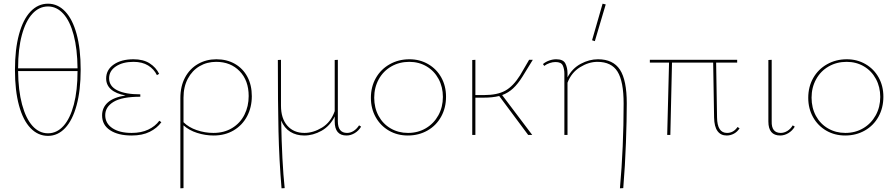

<svg xmlns="http://www.w3.org/2000/svg" viewBox="-20 -731 4854 1040"><path d="M417 -354Q417 -242 395 -161Q373 -80 333 -37.5Q293 5 240 5Q186 5 145.5 -37Q105 -79 83 -159.5Q61 -240 61 -352Q61 -464 83 -545Q105 -626 145.5 -668.5Q186 -711 240 -711Q293 -711 333 -669Q373 -627 395 -546.5Q417 -466 417 -354ZM78 -361H400Q399 -466 379 -541.5Q359 -617 323 -656.5Q287 -696 240 -696Q192 -696 155.5 -656.5Q119 -617 98.5 -541.5Q78 -466 78 -361ZM400 -346H78Q79 -241 99.5 -165Q120 -89 156 -49Q192 -9 240 -9Q288 -9 324 -49Q360 -89 380 -165Q400 -241 400 -346Z M854 -69Q831 -37 791 -17Q751 3 693 3Q620 3 576.5 -25.5Q533 -54 533 -106Q533 -148 564 -176Q595 -204 660 -214Q609 -223 582 -246.5Q555 -270 555 -306Q555 -353 596 -381.5Q637 -410 703 -410Q756 -410 790.5 -388Q825 -366 842 -331L830 -324Q814 -357 782 -376.5Q750 -396 703 -396Q645 -396 608 -371.5Q571 -347 571 -307Q571 -264 615 -242Q659 -220 740 -220V-207Q641 -207 595.5 -179.5Q550 -152 550 -107Q550 -63 588.5 -37Q627 -11 693 -11Q745 -11 783 -29Q821 -47 843 -77Z M1344 -210Q1344 -150 1318.5 -101.5Q1293 -53 1246 -25Q1199 3 1137 3Q1092 3 1048 -11Q1004 -25 974 -52V288L957 289V-200Q957 -264 982.5 -311.5Q1008 -359 1052.5 -384.5Q1097 -410 1152 -410Q1209 -410 1252.5 -385Q1296 -360 1320 -315Q1344 -270 1344 -210ZM1327 -211Q1327 -295 1278 -345.5Q1229 -396 1151 -396Q1101 -396 1061 -372.5Q1021 -349 997.5 -305Q974 -261 974 -202V-69Q1002 -41 1046 -26Q1090 -11 1136 -11Q1194 -11 1237.5 -37.5Q1281 -64 1304 -109.5Q1327 -155 1327 -211Z M1936 -45Q1923 -23 1901.5 -10Q1880 3 1857 3Q1793 3 1793 -73V-100Q1767 -48 1721.5 -22.5Q1676 3 1628 3Q1585 3 1552.5 -17Q1520 -37 1503 -78Q1507 147 1522 288L1505 289Q1492 134 1488.5 -20Q1485 -174 1485 -406L1502 -407V-159Q1502 -89 1536.5 -50Q1571 -11 1629 -11Q1677 -11 1724.5 -40Q1772 -69 1793 -129V-406L1810 -407V-74Q1810 -11 1860 -11Q1878 -11 1895 -21.5Q1912 -32 1925 -52Z M1989 -201Q1989 -261 2016 -308.5Q2043 -356 2091 -383Q2139 -410 2198 -410Q2254 -410 2299.5 -383.5Q2345 -357 2370.5 -311Q2396 -265 2396 -207Q2396 -147 2369.5 -99Q2343 -51 2295.5 -24Q2248 3 2189 3Q2132 3 2086.5 -23.5Q2041 -50 2015 -96.5Q1989 -143 1989 -201ZM2379 -206Q2379 -260 2355.5 -303.5Q2332 -347 2290.5 -371.5Q2249 -396 2197 -396Q2143 -396 2099.5 -371Q2056 -346 2031.5 -301.5Q2007 -257 2007 -202Q2007 -147 2030.5 -103.5Q2054 -60 2096 -35.5Q2138 -11 2190 -11Q2244 -11 2287 -36.5Q2330 -62 2354.5 -106.5Q2379 -151 2379 -206Z M2700 -216 2863 0H2841L2684 -211Q2648 -202 2599 -202H2555V0H2538V-406L2555 -407V-216H2601Q2674 -216 2717 -240Q2760 -264 2797 -323L2846 -407H2866L2810 -316Q2785 -276 2759 -252Q2733 -228 2700 -216Z M3375 -171Q3375 -82 3370.5 42.5Q3366 167 3356 288L3338 289Q3358 65 3358 -170Q3358 -290 3325 -343Q3292 -396 3216 -396Q3169 -396 3122 -367Q3075 -338 3054 -283V0H3037V-332Q3037 -357 3028.5 -376Q3020 -395 2989 -395Q2974 -395 2957.5 -389.5Q2941 -384 2928 -374L2921 -384Q2935 -396 2954.5 -403Q2974 -410 2993 -410Q3031 -410 3042.5 -387Q3054 -364 3054 -334V-312Q3080 -361 3126 -385.5Q3172 -410 3219 -410Q3301 -410 3338 -353.5Q3375 -297 3375 -171ZM3187 -513 3244 -711 3261 -707 3202 -508Z M3986 -36Q3974 -17 3955.5 -7Q3937 3 3916 3Q3884 3 3866.5 -21Q3849 -45 3848 -94L3843 -392H3620L3611 0H3594L3604 -392H3500V-407H3973V-392H3859L3864 -95Q3865 -11 3918 -11Q3953 -11 3975 -43Z M4142 -73V-406L4160 -407V-74Q4158 -11 4209 -11Q4227 -11 4244.5 -21.5Q4262 -32 4274 -52L4285 -45Q4272 -23 4250.5 -10Q4229 3 4206 3Q4142 3 4142 -73Z M4358 -201Q4358 -261 4385 -308.5Q4412 -356 4460 -383Q4508 -410 4567 -410Q4623 -410 4668.5 -383.5Q4714 -357 4739.5 -311Q4765 -265 4765 -207Q4765 -147 4738.5 -99Q4712 -51 4664.5 -24Q4617 3 4558 3Q4501 3 4455.5 -23.5Q4410 -50 4384 -96.5Q4358 -143 4358 -201ZM4748 -206Q4748 -260 4724.5 -303.5Q4701 -347 4659.5 -371.5Q4618 -396 4566 -396Q4512 -396 4468.5 -371Q4425 -346 4400.5 -301.5Q4376 -257 4376 -202Q4376 -147 4399.5 -103.5Q4423 -60 4465 -35.5Q4507 -11 4559 -11Q4613 -11 4656 -36.5Q4699 -62 4723.5 -106.5Q4748 -151 4748 -206Z"/></svg>

Font: Ysabeau Thin
Style: Regular
Weight: 200
Designer: Christian Thalmann (Catharsis Fonts)
Version: Version 0.003